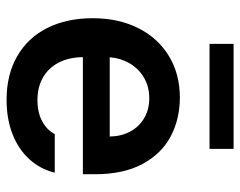

<svg xmlns="http://www.w3.org/2000/svg" viewBox="-96 -652 758 607"><g transform="rotate(90 283.5 -348.0)"><path d="M37.1 -261.7Q37.1 -343.3 68.4 -405.5Q99.6 -467.8 156.5 -502.4Q213.4 -537.1 288.1 -537.1Q355.5 -537.1 410.4 -508.3Q465.3 -479.5 497.8 -419.2Q530.3 -358.9 530.3 -269.5V-230.5H160.2Q160.6 -186 177.7 -153.6Q194.8 -121.1 225.1 -104Q255.4 -86.9 295.9 -86.9Q335.4 -86.9 363.3 -102.1Q391.1 -117.2 403.3 -141.6H525.4Q514.2 -95.7 482.9 -61.3Q451.7 -26.9 403.6 -8.1Q355.5 10.7 294.9 10.7Q215.8 10.7 157.5 -22.7Q99.1 -56.2 68.1 -117.7Q37.1 -179.2 37.1 -261.7ZM411.1 -315.4Q410.6 -351.6 395.5 -379.9Q380.4 -408.2 353 -424.3Q325.7 -440.4 290 -440.4Q253.4 -440.4 224.9 -423.6Q196.3 -406.7 179.7 -378.2Q163.1 -349.6 160.6 -315.4ZM450.2 -630.9H118.2V-707H450.2Z"/></g></svg>

Font: Pretendard GOV SemiBold
Style: Regular
Weight: 600
Designer: Base glyphs from Inter by Rasmus Andersson; Hangeul glyphs from Noto Sans CJK(Source Han Sans) by Jang Soo-young and Kan
Foundry: Kil Hyung-jin
Version: Version 1.309